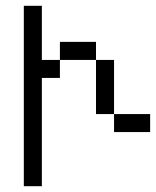

<svg xmlns="http://www.w3.org/2000/svg" viewBox="-20 -645 540 665"><path d="M500 -187.5V-250H375V-187.5ZM62.5 -625Q62.5 -625 62.5 0H125Q125 0 125 -375H187.5V-437.5H125V-625ZM375 -250V-437.5H312.5V-250ZM187.5 -437.5H312.5V-500H187.5Z"/></svg>

Font: BFUnifontExMono
Style: Regular
Weight: 500
Version: Version 15.0.06